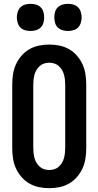

<svg xmlns="http://www.w3.org/2000/svg" viewBox="-20 -976 515 1004"><path d="M238 8Q210 8 183.5 2.5Q157 -3 133.5 -16.5Q110 -30 92 -51Q74 -72 63 -96.5Q52 -121 48 -148Q44 -175 44 -202V-533Q44 -560 48 -587Q52 -614 63 -638.5Q74 -663 92 -684Q110 -705 133.5 -718.5Q157 -732 183.5 -737.5Q210 -743 238 -743Q265 -743 291.5 -737.5Q318 -732 341.5 -718.5Q365 -705 383 -684Q401 -663 412 -638.5Q423 -614 427 -587Q431 -560 431 -533V-202Q431 -175 427 -148Q423 -121 412 -96.5Q401 -72 383 -51Q365 -30 341.5 -16.5Q318 -3 291.5 2.5Q265 8 238 8ZM238 -87Q251 -87 264 -91Q277 -95 287 -104Q297 -113 304 -124.5Q311 -136 314.5 -149Q318 -162 319.5 -175.5Q321 -189 321 -202V-533Q321 -546 319.5 -559.5Q318 -573 314.5 -586Q311 -599 304 -610.5Q297 -622 287 -631Q277 -640 264 -644Q251 -648 238 -648Q224 -648 211 -644Q198 -640 188 -631Q178 -622 171 -610.5Q164 -599 160.5 -586Q157 -573 155.5 -559.5Q154 -546 154 -533V-202Q154 -189 155.5 -175.5Q157 -162 160.5 -149Q164 -136 171 -124.5Q178 -113 188 -104Q198 -95 211 -91Q224 -87 238 -87ZM335 -814Q321 -814 307 -818Q293 -822 282.5 -832Q272 -842 268 -856.5Q264 -871 264 -885Q264 -899 268 -913.5Q272 -928 282.5 -938Q293 -948 307 -952Q321 -956 335 -956Q350 -956 364 -952Q378 -948 388 -938Q398 -928 402.5 -913.5Q407 -899 407 -885Q407 -871 402.5 -856.5Q398 -842 388 -832Q378 -822 364 -818Q350 -814 335 -814ZM140 -814Q125 -814 111 -818Q97 -822 87 -832Q77 -842 72.5 -856.5Q68 -871 68 -885Q68 -899 72.5 -913.5Q77 -928 87 -938Q97 -948 111 -952Q125 -956 140 -956Q154 -956 168 -952Q182 -948 192.5 -938Q203 -928 207 -913.5Q211 -899 211 -885Q211 -871 207 -856.5Q203 -842 192.5 -832Q182 -822 168 -818Q154 -814 140 -814Z"/></svg>

Font: Iosevka QP
Style: Bold
Weight: 700
Designer: Belleve Invis
Foundry: Belleve Invis
Version: Version 20.0.0; ttfautohint (v1.8.4)